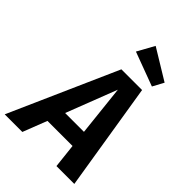

<svg xmlns="http://www.w3.org/2000/svg" viewBox="-316 -1050 1162 1162"><g transform="rotate(45 265.0 -469.5)"><path d="M502 -819.8 463.9 -749 246.1 -830.1 306.2 -939ZM396 0 378.9 -154.8H164.1L104 0H-46.9L259.8 -691.9H437L548.8 0ZM206.1 -264.2H367.2L332 -589.8Z"/></g></svg>

Font: FiraGO SemiBold
Style: Italic
Weight: 600
Italic angle: -8°
Designer: bBox Type GmbH
Foundry: bBox Type GmbH
Version: Version 1.001;PS 001.001;hotconv 1.0.88;makeotf.lib2.5.64775